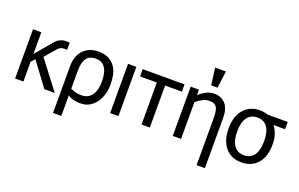

<svg xmlns="http://www.w3.org/2000/svg" viewBox="-113 -1306 3112 1997"><g transform="rotate(20 1443.0 -308.0)"><path d="M505.4 0H390.1L196.3 -260.7L158.2 -218.3V0H66.4V-545.4H158.2V-304.7L310.1 -485.4Q336.4 -517.1 366.9 -531.7Q397.5 -546.4 427.7 -546.4Q440.4 -546.4 455.1 -545.9Q469.7 -545.4 472.7 -545.4V-465.3H467.3Q460 -466.3 452.1 -466.3Q444.3 -466.3 440.4 -466.3Q438 -466.3 431.2 -465.8Q424.3 -465.3 413.1 -462.4Q402.3 -459 390.4 -450.7Q378.4 -442.4 369.6 -432.6L266.1 -312.5Z M971.2 -476.6Q998.5 -437.5 1009.8 -387.7Q1021 -337.9 1021 -281.7Q1021 -228 1006.6 -174.8Q992.2 -121.6 963.4 -81.1Q933.1 -39.1 891.6 -14.2Q850.1 10.7 789.1 10.7Q757.8 10.7 722.4 4.2Q687 -2.4 651.4 -25.9V201.2H559.6V-314.5Q559.6 -429.7 621.6 -495.1Q683.6 -560.5 787.6 -560.5Q855.5 -560.5 900.1 -537.4Q944.8 -514.2 971.2 -476.6ZM893.6 -136.7Q910.2 -164.6 918 -199.7Q925.8 -234.9 925.8 -275.9Q925.8 -310.5 920.2 -348.4Q914.6 -386.2 899.9 -415Q884.3 -444.8 857.2 -463.4Q830.1 -481.9 786.6 -481.9Q714.8 -481.9 683.1 -435.5Q651.4 -389.2 651.4 -300.8V-100.6Q686.5 -83.5 712.4 -77.6Q738.3 -71.8 772.5 -71.8Q815.4 -71.8 846.2 -90.1Q877 -108.4 893.6 -136.7Z M1210 0H1118.2V-545.4H1210Z M1743.2 -464.8H1557.6V0H1465.8V-464.8H1280.3V-545.4H1743.2Z M2240.2 201.2H2148.4V-310.5Q2148.4 -348.1 2144.8 -380.6Q2141.1 -413.1 2130.9 -432.6Q2119.6 -453.1 2099.6 -463.1Q2079.6 -473.1 2044.9 -473.1Q2010.7 -473.1 1974.4 -454.8Q1938 -436.5 1903.3 -407.2V0H1811.5V-545.4H1903.3V-484.9Q1944.3 -521.5 1984.4 -541Q2024.4 -560.5 2068.8 -560.5Q2149.4 -560.5 2194.8 -507.6Q2240.2 -454.6 2240.2 -354ZM2101.6 -818.4 2077.6 -630.9H2006.8L1982.9 -818.4Z M2885.7 -464.8H2757.3Q2784.7 -430.7 2801.3 -382.6Q2817.9 -334.5 2817.9 -272.5Q2817.9 -134.8 2751.5 -59.8Q2685.1 15.1 2574.7 15.1Q2460.9 15.1 2395.8 -62.3Q2330.6 -139.6 2330.6 -272.5Q2330.6 -409.2 2397.7 -484.9Q2464.8 -560.5 2574.7 -560.5Q2598.1 -560.5 2622.3 -556.2Q2646.5 -551.8 2667 -545.4H2885.7ZM2723.1 -272.5Q2723.1 -378.4 2684.6 -429.9Q2646 -481.4 2574.7 -481.4Q2503.4 -481.4 2464.4 -429Q2425.3 -376.5 2425.3 -272.5Q2425.3 -169.9 2464.1 -116.9Q2502.9 -64 2574.7 -64Q2645.5 -64 2684.3 -116Q2723.1 -168 2723.1 -272.5Z"/></g></svg>

Font: IranNastaliq
Style: Regular
Weight: 400
Designer: Hossein Zahedi
Version: Version 1.5